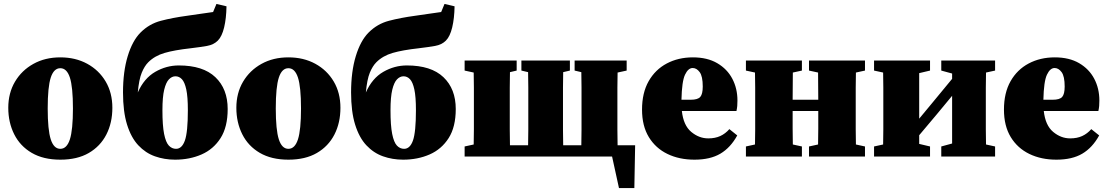

<svg xmlns="http://www.w3.org/2000/svg" viewBox="-20 -794 5617 974"><path d="M286 16Q200 16 141 -18.5Q82 -53 52 -113Q22 -173 22 -247Q22 -322 56 -379.5Q90 -437 149.5 -470Q209 -503 286 -503Q363 -503 422.5 -470.5Q482 -438 516 -380.5Q550 -323 550 -247Q550 -171 519.5 -111.5Q489 -52 430.5 -18Q372 16 286 16ZM286 -39Q319 -39 334.5 -87Q350 -135 350 -244Q350 -353 334.5 -400.5Q319 -448 286 -448Q253 -448 237.5 -400.5Q222 -353 222 -244Q222 -135 237.5 -87Q253 -39 286 -39Z M868 16Q814 16 766 -1Q718 -18 681.5 -57Q645 -96 624.5 -162Q604 -228 604 -325Q604 -431 628 -509.5Q652 -588 693 -629Q737 -673 796 -688.5Q855 -704 929 -714Q959 -718 994.5 -723.5Q1030 -729 1061 -733L1078 -774L1129 -762Q1128 -701 1117 -655Q1106 -609 1085 -588Q1064 -567 1030 -561Q996 -555 946 -549Q865 -540 815 -525.5Q765 -511 732 -478Q713 -459 699 -425Q685 -391 679 -325Q711 -397 767.5 -429.5Q824 -462 887 -462Q1010 -462 1072.5 -402.5Q1135 -343 1135 -241Q1135 -150 1099 -93.5Q1063 -37 1002.5 -10.5Q942 16 868 16ZM873 -39Q903 -39 918 -81.5Q933 -124 933 -235Q933 -303 925 -340Q917 -377 903 -392Q889 -407 870 -407Q852 -407 837 -391.5Q822 -376 813 -339Q804 -302 804 -235Q804 -157 812.5 -114.5Q821 -72 836.5 -55.5Q852 -39 873 -39Z M1443 16Q1357 16 1298 -18.5Q1239 -53 1209 -113Q1179 -173 1179 -247Q1179 -322 1213 -379.5Q1247 -437 1306.5 -470Q1366 -503 1443 -503Q1520 -503 1579.5 -470.5Q1639 -438 1673 -380.5Q1707 -323 1707 -247Q1707 -171 1676.5 -111.5Q1646 -52 1587.5 -18Q1529 16 1443 16ZM1443 -39Q1476 -39 1491.5 -87Q1507 -135 1507 -244Q1507 -353 1491.5 -400.5Q1476 -448 1443 -448Q1410 -448 1394.5 -400.5Q1379 -353 1379 -244Q1379 -135 1394.5 -87Q1410 -39 1443 -39Z M2025 16Q1971 16 1923 -1Q1875 -18 1838.5 -57Q1802 -96 1781.5 -162Q1761 -228 1761 -325Q1761 -431 1785 -509.5Q1809 -588 1850 -629Q1894 -673 1953 -688.5Q2012 -704 2086 -714Q2116 -718 2151.5 -723.5Q2187 -729 2218 -733L2235 -774L2286 -762Q2285 -701 2274 -655Q2263 -609 2242 -588Q2221 -567 2187 -561Q2153 -555 2103 -549Q2022 -540 1972 -525.5Q1922 -511 1889 -478Q1870 -459 1856 -425Q1842 -391 1836 -325Q1868 -397 1924.5 -429.5Q1981 -462 2044 -462Q2167 -462 2229.5 -402.5Q2292 -343 2292 -241Q2292 -150 2256 -93.5Q2220 -37 2159.5 -10.5Q2099 16 2025 16ZM2030 -39Q2060 -39 2075 -81.5Q2090 -124 2090 -235Q2090 -303 2082 -340Q2074 -377 2060 -392Q2046 -407 2027 -407Q2009 -407 1994 -391.5Q1979 -376 1970 -339Q1961 -302 1961 -235Q1961 -157 1969.5 -114.5Q1978 -72 1993.5 -55.5Q2009 -39 2030 -39Z M2895 -436V-487H3159V-436L3113 -426Q3112 -390 3112 -349Q3112 -308 3112 -277V-210Q3112 -179 3112 -136.5Q3112 -94 3113 -57H3202L3198 160H3120L3085 0H2337V-51L2383 -61Q2384 -97 2384 -138Q2384 -179 2384 -210V-277Q2384 -308 2384 -349Q2384 -390 2383 -426L2337 -436V-487H2601V-436L2567 -428Q2566 -391 2566 -350Q2566 -309 2566 -277V-210Q2566 -179 2566 -136.5Q2566 -94 2567 -57H2659Q2660 -94 2660 -136.5Q2660 -179 2660 -210V-277Q2660 -309 2660 -350Q2660 -391 2659 -428L2625 -436V-487H2871V-436L2837 -428Q2836 -391 2836 -350Q2836 -309 2836 -277V-210Q2836 -179 2836 -136.5Q2836 -94 2837 -57H2929Q2930 -94 2930 -136.5Q2930 -179 2930 -210V-277Q2930 -309 2930 -350Q2930 -391 2929 -428Z M3494 -449Q3471 -449 3455 -415Q3439 -381 3437 -288H3484Q3520 -288 3532.5 -302.5Q3545 -317 3545 -355Q3545 -407 3529.5 -428Q3514 -449 3494 -449ZM3503 16Q3426 16 3366 -13Q3306 -42 3271.5 -98.5Q3237 -155 3237 -238Q3237 -323 3270.5 -382Q3304 -441 3362.5 -472Q3421 -503 3495 -503Q3568 -503 3618.5 -473.5Q3669 -444 3695 -394.5Q3721 -345 3721 -284Q3721 -268 3720 -256.5Q3719 -245 3716 -231H3439Q3447 -158 3486.5 -125Q3526 -92 3573 -92Q3608 -92 3634 -104Q3660 -116 3680 -139L3720 -107Q3686 -45 3634.5 -14.5Q3583 16 3503 16Z M4084 -436V-487H4368V-436L4322 -426Q4321 -390 4321 -349Q4321 -308 4321 -277V-210Q4321 -179 4321 -138Q4321 -97 4322 -61L4368 -51V0H4084V-51L4130 -61Q4131 -97 4131 -141.5Q4131 -186 4131 -231H4001Q4001 -187 4001 -142Q4001 -97 4002 -61L4048 -51V0H3764V-51L3810 -61Q3811 -97 3811 -138Q3811 -179 3811 -210V-277Q3811 -308 3811 -349Q3811 -390 3810 -426L3764 -436V-487H4048V-436L4002 -426Q4002 -393 4001.5 -356Q4001 -319 4001 -288H4131Q4131 -319 4130.5 -356Q4130 -393 4130 -426Z M4755 -436V-487H5028V-436L4982 -426Q4981 -390 4981 -349Q4981 -308 4981 -277V-210Q4981 -179 4981 -138Q4981 -97 4982 -61L5028 -51V0H4755V-51L4810 -66V-308L4733 -215L4643 -108V-64L4698 -51V0H4414V-51L4460 -61Q4461 -97 4461 -138Q4461 -179 4461 -210V-277Q4461 -308 4461 -349Q4461 -390 4460 -426L4414 -436V-487H4698V-436L4643 -423V-192L4711 -274L4810 -394V-421Z M5330 -449Q5307 -449 5291 -415Q5275 -381 5273 -288H5320Q5356 -288 5368.5 -302.5Q5381 -317 5381 -355Q5381 -407 5365.5 -428Q5350 -449 5330 -449ZM5339 16Q5262 16 5202 -13Q5142 -42 5107.5 -98.5Q5073 -155 5073 -238Q5073 -323 5106.5 -382Q5140 -441 5198.5 -472Q5257 -503 5331 -503Q5404 -503 5454.5 -473.5Q5505 -444 5531 -394.5Q5557 -345 5557 -284Q5557 -268 5556 -256.5Q5555 -245 5552 -231H5275Q5283 -158 5322.5 -125Q5362 -92 5409 -92Q5444 -92 5470 -104Q5496 -116 5516 -139L5556 -107Q5522 -45 5470.5 -14.5Q5419 16 5339 16Z"/></svg>

Font: Source Serif 4 Black
Style: Regular
Weight: 900
Designer: Frank Grießhammer
Foundry: Adobe
Version: Version 4.005;hotconv 1.1.0;makeotfexe 2.6.0